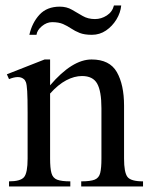

<svg xmlns="http://www.w3.org/2000/svg" viewBox="-20 -676 541 696"><path d="M12.7 0V-18.6Q54.7 -18.6 67.4 -34.2Q80.1 -49.8 80.1 -101.1V-268.1Q80.1 -320.8 78.6 -345.2Q77.1 -369.6 74 -377.9Q70.8 -386.2 65.9 -389.6Q48.8 -403.8 12.7 -389.2L4.9 -406.7L141.6 -460.4H161.6V-366.7Q241.7 -460.4 312 -460.4Q377.4 -460.4 403.6 -414.6Q429.7 -368.7 429.7 -293V-101.1Q429.7 -51.3 441.9 -34.9Q454.1 -18.6 498.5 -18.6V0H274.4V-18.6Q308.1 -18.6 323.5 -24.9Q338.9 -31.2 343.3 -49.1Q347.7 -66.9 347.7 -101.1V-283.7Q347.7 -345.2 332.3 -372.8Q316.9 -400.4 277.3 -400.4Q249.5 -400.4 220.2 -385Q190.9 -369.6 161.6 -336.9V-101.1Q161.6 -66.4 166.5 -48.6Q171.4 -30.8 187 -24.7Q202.6 -18.6 234.9 -18.6V0ZM393.1 -656.2H419.4Q417 -629.9 402.1 -605.5Q387.2 -581.1 364.3 -565.4Q341.3 -549.8 313 -549.8Q286.1 -549.8 268.8 -556.6Q251.5 -563.5 237.8 -572.8Q224.1 -582 208.5 -588.9Q192.9 -595.7 168.9 -595.7Q149.4 -595.7 131.8 -581.1Q114.3 -566.4 112.3 -549.8H86.4Q96.2 -593.3 123 -622.6Q149.9 -651.9 196.8 -651.9Q221.7 -651.9 241 -640.6Q260.3 -629.4 279.5 -618.2Q298.8 -606.9 324.2 -606.9Q347.2 -606.9 367.2 -619.9Q387.2 -632.8 393.1 -656.2Z"/></svg>

Font: Awami Nastaliq
Style: Regular
Weight: 400
Designer: Peter Martin, SIL International
Foundry: SIL International
Version: Version 3.100